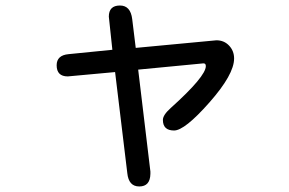

<svg xmlns="http://www.w3.org/2000/svg" viewBox="-20 -593 1040 690"><path d="M383.8 -414.1 371.1 -533.2Q371.1 -573.2 411.1 -573.2Q449.2 -573.2 455.1 -524.4L467.8 -420.9L757.8 -448.2Q785.2 -448.2 803.2 -429.2Q821.3 -410.2 821.3 -382.8Q821.3 -325.2 732.4 -224.6Q643.6 -124 605.5 -124Q565.4 -124 565.4 -162.1Q565.4 -179.7 593.8 -205.1Q719.7 -318.4 719.7 -355.5Q719.7 -366.2 710 -365.2L476.6 -342.8L520.5 23.4V32.2Q519.5 77.1 480.5 77.1Q442.4 77.1 437.5 29.3L393.6 -334L223.6 -318.4Q183.6 -318.4 183.6 -358.4Q183.6 -394.5 226.6 -398.4L383.8 -414.1Z"/></svg>

Font: YuPearl-Regular
Style: Regular
Weight: 400
Designer: Max Yao
Foundry: Max-Everyday
Version: Version 1.011; ttfautohint (v1.8.3)